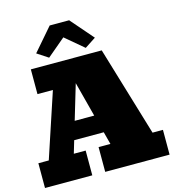

<svg xmlns="http://www.w3.org/2000/svg" viewBox="-142 -1143 1150 1262"><g transform="rotate(-15 432.5 -512.0)"><path d="M6.8 0V-168.5H77.6L223.6 -608.9H118.7V-777.3H601.1L783.7 -168.5H854.5V0H416.5V-168.5H497.1L474.6 -253.9H273.4L248 -168.5H328.6V0ZM309.6 -376H442.4L380.4 -613.3ZM254.9 -820.3 179.7 -869.6 313 -1023.9H445.3L579.1 -869.6L503.9 -820.3L379.4 -925.3Z"/></g></svg>

Font: Bevan
Style: Regular
Weight: 400
Designer: Vernon Adams
Foundry: Vernon Adams
Version: Version 2.100; ttfautohint (v1.8.3)